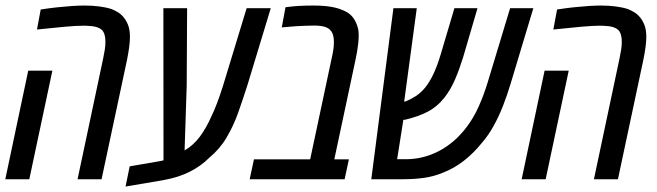

<svg xmlns="http://www.w3.org/2000/svg" viewBox="-21 -660 2420 707"><path d="M264.6 0 358.9 -444.8Q362.8 -462.9 365 -477.8Q367.2 -492.7 367.2 -505.9Q367.2 -523.9 362.5 -536.6Q357.9 -549.3 345.7 -555.7Q334 -562 316.9 -563.7Q299.8 -565.4 287.1 -565.4Q261.2 -565.4 217.5 -561.5Q173.8 -557.6 115.2 -551.3L128.9 -625Q160.2 -629.9 189.5 -633.1Q218.8 -636.2 244.4 -637.9Q270 -639.6 289.6 -639.6Q319.8 -639.6 345.5 -636.2Q371.1 -632.8 390.1 -626.5Q401.9 -621.6 411.9 -615.7Q421.9 -609.9 429.2 -602.1Q441.9 -588.9 449.7 -570.3Q457.5 -551.8 457.5 -524.4Q457.5 -507.8 454.6 -486.1Q451.7 -464.4 446.8 -439.9L353 0ZM-1.5 0 83 -399.9H171.9L86.9 0Z M441.4 26.9 456.5 -47.4 563.5 -65.9Q575.7 -68.4 586.9 -70.6Q598.1 -72.8 611.3 -74.7L581.1 -23.9L580.6 -629.9H668L666.5 -345.2L658.7 -106Q691.9 -125.5 715.6 -157.7Q739.3 -189.9 757.8 -232.4Q767.6 -252 778.3 -280.5Q789.1 -309.1 799.8 -342.8L887.2 -629.9H976.1L890.6 -348.1Q874 -295.9 856.4 -246.3Q838.9 -196.8 813.7 -154.1Q788.6 -111.3 749.5 -79.1Q718.8 -48.3 677.7 -27.6Q636.7 -6.8 580.1 3.4Z M898.4 0 914.1 -73.2H1121.1L1200.2 -444.8Q1204.1 -461.9 1206.3 -476.1Q1208.5 -490.2 1208.5 -504.4Q1208.5 -522.5 1204.3 -534.2Q1200.2 -545.9 1190.4 -553.7Q1179.7 -561 1165.3 -563.5Q1150.9 -565.9 1139.6 -565.9Q1122.6 -565.9 1104.7 -565.2Q1086.9 -564.5 1069.1 -563.5Q1051.3 -562.5 1033.2 -560.5L1016.6 -559.1L1030.3 -633.3Q1058.1 -637.2 1083 -638.4Q1107.9 -639.6 1131.3 -639.6Q1170.9 -639.6 1197.8 -635Q1224.6 -630.4 1244.6 -621.1Q1263.7 -612.8 1274.4 -600.8Q1285.2 -588.9 1292 -571.8Q1295.9 -562 1297.9 -553Q1299.8 -543.9 1299.8 -529.8Q1299.8 -515.1 1298.1 -499.5Q1296.4 -483.9 1293.7 -468.8Q1291 -453.6 1288.1 -439.9L1210 -73.2H1263.7L1248 0Z M1346.2 0 1427.7 -629.9H1513.7L1464.4 -264.2L1453.6 -287.6Q1458 -287.1 1463.1 -286.4Q1468.3 -285.6 1471.7 -286.1Q1492.2 -294.4 1510.5 -306.4Q1528.8 -318.4 1544.9 -337.9Q1561 -357.9 1575 -387.5Q1588.9 -417 1601.6 -459L1652.3 -629.9H1737.3L1684.1 -448.2Q1669.9 -402.8 1654.1 -366.2Q1638.2 -329.6 1615.7 -300.8Q1588.4 -266.1 1552.2 -247.8Q1516.1 -229.5 1469.2 -218.8Q1462.4 -218.8 1457.5 -218.8Q1452.6 -218.8 1446.8 -220.2Q1440.9 -221.7 1430.2 -226.6L1470.7 -259.8L1441.4 -73.7H1473.6Q1538.6 -73.7 1596.9 -104.7Q1655.3 -135.7 1698.2 -193.4Q1723.1 -226.1 1741.9 -268.3Q1760.7 -310.5 1774.4 -355.5L1857.4 -629.9H1942.9L1858.9 -350.6Q1846.7 -310.1 1831.3 -270.5Q1815.9 -231 1796.4 -195.8Q1776.9 -160.6 1752 -132.3Q1723.6 -96.7 1687.5 -68.4Q1651.4 -40 1609.4 -23.9Q1577.1 -10.3 1540.8 -5.1Q1504.4 0 1462.4 0Z M2166 0 2260.3 -444.8Q2264.2 -462.9 2266.4 -477.8Q2268.6 -492.7 2268.6 -505.9Q2268.6 -523.9 2263.9 -536.6Q2259.3 -549.3 2247.1 -555.7Q2235.4 -562 2218.3 -563.7Q2201.2 -565.4 2188.5 -565.4Q2162.6 -565.4 2118.9 -561.5Q2075.2 -557.6 2016.6 -551.3L2030.3 -625Q2061.5 -629.9 2090.8 -633.1Q2120.1 -636.2 2145.8 -637.9Q2171.4 -639.6 2190.9 -639.6Q2221.2 -639.6 2246.8 -636.2Q2272.5 -632.8 2291.5 -626.5Q2303.2 -621.6 2313.2 -615.7Q2323.2 -609.9 2330.6 -602.1Q2343.3 -588.9 2351.1 -570.3Q2358.9 -551.8 2358.9 -524.4Q2358.9 -507.8 2356 -486.1Q2353 -464.4 2348.1 -439.9L2254.4 0ZM1899.9 0 1984.4 -399.9H2073.2L1988.3 0Z"/></svg>

Font: Open Sans Condensed Medium
Style: Italic
Weight: 500
Width: 3
Italic angle: -12°
Designer: Monotype Design Team
Foundry: Monotype Imaging Inc.
Version: Version 3.000